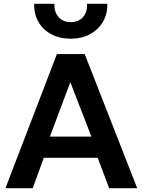

<svg xmlns="http://www.w3.org/2000/svg" viewBox="-20 -982 744 1002"><path d="M8.5 0 277 -700H422L696 0H549.5L490 -158.5H208.5L151 0ZM240.5 -269H457L347 -553ZM349.5 -780Q291.5 -780 248 -803.2Q204.5 -826.5 180.8 -867.5Q157 -908.5 158.5 -962H264Q262.5 -919 285.8 -892.8Q309 -866.5 349.5 -866.5Q390 -866.5 413.2 -892.8Q436.5 -919 434 -962H540Q541.5 -909.5 517.2 -868.2Q493 -827 449.5 -803.5Q406 -780 349.5 -780Z"/></svg>

Font: Geologica Cursive Medium
Style: Regular
Weight: 500
Designer: Sindre Bremnes, Frode Helland
Foundry: Monokrom Skriftforlag AS
Version: Version 1.010;gftools[0.9.28]